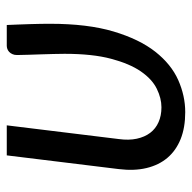

<svg xmlns="http://www.w3.org/2000/svg" viewBox="-20 -526 554 553"><g transform="rotate(-90 256.5 -249.0)"><path d="M461.5 -506Q462 -491.5 462.8 -474.5Q463.5 -457.5 464 -440.5Q464.5 -423.5 464.8 -407.8Q465 -392 465 -381Q465 -273 442.8 -198.5Q420.5 -124 384.5 -78.2Q348.5 -32.5 303 -12.2Q257.5 8 210.5 8Q166 8 133 -5.2Q100 -18.5 79 -43.2Q58 -68 49.5 -103.5Q41 -139 46.5 -183.5L86 -506H172.5L133 -183.5Q129 -154.5 134 -131.5Q139 -108.5 151 -92.8Q163 -77 181.8 -68.8Q200.5 -60.5 224.5 -60.5Q250.5 -60.5 278 -74Q305.5 -87.5 327.8 -119.8Q350 -152 364.2 -205.5Q378.5 -259 378.5 -339.5Q378.5 -353.5 378 -370.8Q377.5 -388 377 -406.2Q376.5 -424.5 375.8 -442.5Q375 -460.5 375 -476.5Q375 -484.5 377.8 -490.2Q380.5 -496 384.5 -499.5Q388.5 -503 393 -504.5Q397.5 -506 402 -506Z"/></g></svg>

Font: Lato 2
Style: Italic
Weight: 400
Italic angle: -7°
Designer: Lukasz Dziedzic with Adam Twardoch and Botio Nikoltchev
Foundry: tyPoland Lukasz Dziedzic
Version: Version 2.015; 2015-08-06; http://www.latofonts.com/